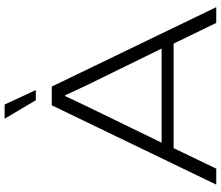

<svg xmlns="http://www.w3.org/2000/svg" viewBox="-84 -894 978 851"><g transform="rotate(-90 405.5 -469.0)"><path d="M12.2 0 363.8 -729H446.8L798.8 0H729L637.2 -189H173.8L83 0ZM198.2 -242.2H615.2L450.2 -579.1L408.2 -669.9H404.8L360.8 -577.1ZM304.2 -938H367.2L431.2 -799.8H386.2Z"/></g></svg>

Font: Lumene Sans Expanded Light
Style: Regular
Weight: 300
Width: 7
Designer: Deni Anggara
Version: Version 1.003;Glyphs 3.1.2 (3151)